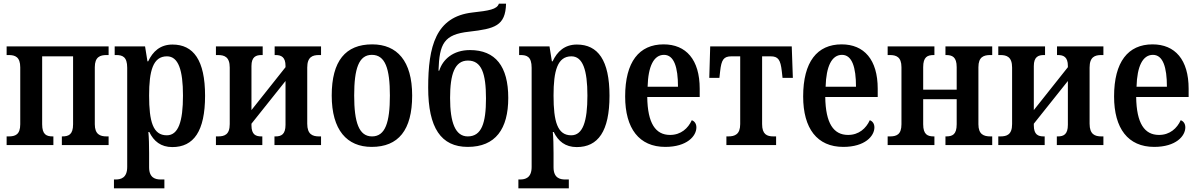

<svg xmlns="http://www.w3.org/2000/svg" viewBox="-20 -788 6515 1043"><path d="M16 0H270V-47H267C233 -47 209 -56 209 -113V-482H377V-113C377 -56 352 -47 318 -47H316V0H570V-47H559C524 -47 495 -58 495 -113V-423C495 -479 524 -489 559 -489H570V-536H16V-489H27C62 -489 90 -479 90 -422V-113C90 -56 62 -47 27 -47H16Z M599 235H873V187H853C825 187 790 179 790 121V43C790 4 789 -41 786 -71H791C815 -21 854 11 916 11C1032 11 1094 -75 1094 -268C1094 -461 1031 -546 917 -546C850 -546 810 -508 785 -455H781L768 -536H603V-489H611C645 -489 671 -480 671 -420V119C671 179 636 187 608 187H599ZM886 -53C811 -53 790 -128 790 -269C790 -403 811 -482 887 -482C949 -482 974 -407 974 -269C974 -128 949 -53 886 -53Z M1153 0H1405V-47H1400C1370 -47 1346 -56 1346 -107V-116L1531 -348V-110C1531 -58 1508 -47 1477 -47H1471V0H1724V-47H1713C1678 -47 1649 -58 1649 -116V-421C1649 -479 1678 -489 1713 -489H1724V-536H1472V-489H1477C1508 -489 1531 -478 1531 -430V-423L1346 -190V-429C1346 -480 1371 -489 1401 -489H1407V-536H1153V-489H1164C1199 -489 1228 -479 1228 -421V-114C1228 -56 1199 -47 1164 -47H1153Z M1999 10C2144 10 2219 -81 2219 -269C2219 -457 2137 -547 2002 -547C1857 -547 1782 -457 1782 -269C1782 -81 1865 10 1999 10ZM2001 -47C1930 -47 1904 -123 1904 -269C1904 -415 1929 -490 2000 -490C2073 -490 2098 -415 2098 -269C2098 -123 2073 -47 2001 -47Z M2521 10C2672 10 2741 -88 2741 -256C2741 -427 2672 -516 2533 -516C2441 -516 2385 -465 2366 -404H2362C2367 -551 2391 -601 2529 -616C2667 -632 2726 -647 2729 -768H2690C2680 -737 2636 -730 2546 -720C2347 -697 2306 -536 2306 -312C2306 -93 2376 10 2521 10ZM2521 -47C2454 -47 2425 -121 2425 -256C2425 -385 2450 -459 2522 -459C2596 -459 2620 -389 2620 -253C2620 -119 2596 -47 2521 -47Z M2796 235H3070V187H3050C3022 187 2987 179 2987 121V43C2987 4 2986 -41 2983 -71H2988C3012 -21 3051 11 3113 11C3229 11 3291 -75 3291 -268C3291 -461 3228 -546 3114 -546C3047 -546 3007 -508 2982 -455H2978L2965 -536H2800V-489H2808C2842 -489 2868 -480 2868 -420V119C2868 179 2833 187 2805 187H2796ZM3083 -53C3008 -53 2987 -128 2987 -269C2987 -403 3008 -482 3084 -482C3146 -482 3171 -407 3171 -269C3171 -128 3146 -53 3083 -53Z M3594 10C3712 10 3763 -49 3763 -96C3763 -117 3752 -130 3738 -135C3718 -91 3679 -55 3620 -55C3541 -55 3498 -118 3496 -261H3781V-306C3781 -464 3707 -547 3585 -547C3452 -547 3376 -452 3376 -264C3376 -90 3452 10 3594 10ZM3498 -317C3501 -429 3532 -490 3587 -490C3642 -490 3663 -422 3663 -317Z M3926 0H4196V-47H4182C4146 -47 4120 -58 4120 -114V-482H4166C4207 -482 4220 -464 4227 -401L4231 -365H4287L4281 -536H3838L3833 -365H3888L3892 -401C3899 -464 3911 -482 3954 -482H4001V-114C4001 -58 3972 -47 3936 -47H3926Z M4561 10C4679 10 4730 -49 4730 -96C4730 -117 4719 -130 4705 -135C4685 -91 4646 -55 4587 -55C4508 -55 4465 -118 4463 -261H4748V-306C4748 -464 4674 -547 4552 -547C4419 -547 4343 -452 4343 -264C4343 -90 4419 10 4561 10ZM4465 -317C4468 -429 4499 -490 4554 -490C4609 -490 4630 -422 4630 -317Z M4802 0H5056V-47H5053C5020 -47 4995 -56 4995 -113V-249H5177V-113C5177 -56 5153 -47 5119 -47H5116V0H5370V-47H5360C5324 -47 5295 -58 5295 -113V-423C5295 -479 5324 -489 5360 -489H5370V-536H5116V-489H5119C5153 -489 5177 -479 5177 -423V-301H4995V-423C4995 -479 5018 -489 5053 -489H5056V-536H4802V-489H4814C4848 -489 4877 -479 4877 -423V-113C4877 -56 4849 -47 4814 -47H4802Z M5403 0H5655V-47H5650C5620 -47 5596 -56 5596 -107V-116L5781 -348V-110C5781 -58 5758 -47 5727 -47H5721V0H5974V-47H5963C5928 -47 5899 -58 5899 -116V-421C5899 -479 5928 -489 5963 -489H5974V-536H5722V-489H5727C5758 -489 5781 -478 5781 -430V-423L5596 -190V-429C5596 -480 5621 -489 5651 -489H5657V-536H5403V-489H5414C5449 -489 5478 -479 5478 -421V-114C5478 -56 5449 -47 5414 -47H5403Z M6250 10C6368 10 6419 -49 6419 -96C6419 -117 6408 -130 6394 -135C6374 -91 6335 -55 6276 -55C6197 -55 6154 -118 6152 -261H6437V-306C6437 -464 6363 -547 6241 -547C6108 -547 6032 -452 6032 -264C6032 -90 6108 10 6250 10ZM6154 -317C6157 -429 6188 -490 6243 -490C6298 -490 6319 -422 6319 -317Z"/></svg>

Font: Noto Serif Condensed Semi
Style: Regular
Weight: 600
Width: 3
Designer: Monotype Design Team
Foundry: Monotype Imaging Inc.
Version: Version 1.002